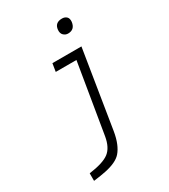

<svg xmlns="http://www.w3.org/2000/svg" viewBox="-205 -754 911 1037"><g transform="rotate(-30 250.0 -235.0)"><path d="M371 -475 293 10Q280 88 245 128Q216 161 143 176Q114 182 67 188V141Q156 129 192 101.5Q228 74 239 9L311 -425H182L190 -475ZM306 -616Q310 -658 355 -658Q372 -658 383 -648Q394 -638 392 -616Q386 -571 344 -571Q328 -571 316 -582.5Q304 -594 306 -616Z"/></g></svg>

Font: Lekton
Style: Italic
Weight: 400
Italic angle: -9.3°
Designer: Paolo Mazzetti, Luciano Perondi, Raffaele Flato, Elena Papassissa, Emilio Macchia, Michela Povoleri, Tobias Seemiller, R
Version: Version 3.000